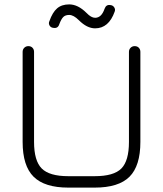

<svg xmlns="http://www.w3.org/2000/svg" viewBox="-20 -854 742 874"><path d="M413 -725Q376 -725 339 -762Q315 -786 295 -786Q278 -786 268.5 -777Q259 -768 250 -744Q244 -724 224 -727Q211 -728 205.5 -738Q200 -748 205 -758Q219 -798 240 -816Q261 -834 295 -834Q335 -834 374 -795Q395 -773 413 -773Q442 -773 456 -814Q463 -834 482 -831Q494 -830 500 -820.5Q506 -811 502 -801Q475 -725 413 -725ZM291 0Q183 0 133 -49.5Q83 -99 83 -208V-618Q83 -629 90.5 -636.5Q98 -644 109 -644Q121 -644 128 -636.5Q135 -629 135 -618V-208Q135 -122 170 -87Q205 -52 291 -52H411Q498 -52 532.5 -87Q567 -122 567 -208V-618Q567 -629 574.5 -636.5Q582 -644 593 -644Q605 -644 612 -636.5Q619 -629 619 -618V-208Q619 -99 569.5 -49.5Q520 0 411 0Z"/></svg>

Font: Jura
Style: Regular
Weight: 400
Designer: Daniel Johnson, Alexei Vanyashin
Foundry: Daniel Johnson
Version: Version 5.103